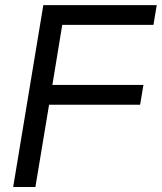

<svg xmlns="http://www.w3.org/2000/svg" viewBox="-20 -748 647 768"><path d="M32.7 0 153.3 -727.5H606.9L593.8 -648.4H229L189.5 -408.2H553.7L540.5 -329.1H176.3L121.6 0Z"/></svg>

Font: Inter 28pt
Style: Italic
Weight: 400
Italic angle: -9.3988°
Designer: Rasmus Andersson
Foundry: rsms
Version: Version 4.001;git-66647c0bb